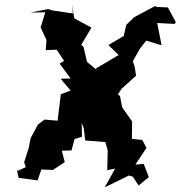

<svg xmlns="http://www.w3.org/2000/svg" viewBox="-20 -768 777 827"><path d="M398 -466 355 -501 340 -565 330 -575 374 -649 300 -689 290 -748 294 -710 206 -723 188 -729 111 -714 175 -715 155 -650 180 -596 177 -552 224 -554 256 -506 237 -494 284 -430 241 -429 284 -378 242 -362 228 -248 172 -253 143 -231 112 -173 104 -132 84 -69 91 -48 56 -32 52 -40 65 20 61 -2 142 9 158 -38 208 -36 259 -70 246 -119 288 -120 301 -169 333 -179 332 -238 341 -215 347 -163 434 -156 444 -120 442 -35 476 -42 431 39 535 -12 552 -7 577 31 621 -5 599 -62 563 -59 611 -131 593 -165 548 -170 549 -245 506 -306 497 -354 488 -362 504 -386 566 -442 560 -481 552 -504 583 -559 610 -593 676 -573 657 -669 733 -665 737 -673 703 -736 656 -738 648 -742 558 -694 524 -661 513 -613 447 -574 491 -531 393 -473Z"/></svg>

Font: Asimov Aggro
Style: It
Weight: 500
Designer: Google
Version: Version 2.000980; 2014